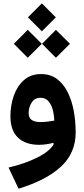

<svg xmlns="http://www.w3.org/2000/svg" viewBox="-20 -874 510 1162"><path d="M148.9 -769 233.4 -853.5 317.9 -769 233.4 -684.6ZM234.4 -608.9 318.4 -693.4 403.3 -608.9 318.4 -524.4ZM64 -608.9 147.9 -693.4 232.9 -608.9 147.9 -524.4ZM305.7 -2.9 301.8 -9.3Q283.7 -4.4 261.2 -1Q238.8 2.4 216.8 2.4Q133.8 2.4 88.4 -41.5Q43 -85.4 43 -169.9Q43 -235.4 63.2 -293.9Q83.5 -352.5 124.8 -389.2Q166 -425.8 228.5 -425.8Q284.7 -425.8 324.5 -396.2Q364.3 -366.7 389.4 -316.4Q414.6 -266.1 426.3 -202.9Q438 -139.6 438 -72.8Q438 50.8 350.3 133.3Q262.7 215.8 92.3 268.1L31.7 140.1Q134.3 115.7 208.7 77.9Q283.2 40 305.7 -2.9ZM308.6 -144Q307.6 -177.2 299.3 -209Q291 -240.7 273.2 -261.5Q255.4 -282.2 225.1 -282.2Q189.9 -282.2 171.6 -253.4Q153.3 -224.6 153.3 -190.4Q153.3 -160.6 171.9 -147.9Q190.4 -135.3 222.2 -135.3Q245.6 -135.3 267.3 -137.9Q289.1 -140.6 308.6 -144Z"/></svg>

Font: Estedad-FD Bold
Style: Regular
Weight: 700
Designer: Amin Abedi
Version: Version 7.3